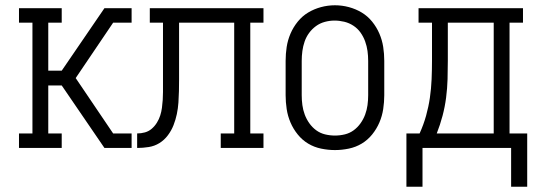

<svg xmlns="http://www.w3.org/2000/svg" viewBox="-20 -561 2040 728"><path d="M52 0V-55H103V-475H52V-530H214V-475H163V-293H214L376 -530H479V-475H409L267 -265L409 -55H479V0H376L214 -237H163V-55H214V0Z M500 0V-55Q515 -55 529.5 -59Q544 -63 555.5 -73Q567 -83 575 -96Q583 -109 587.5 -123Q592 -137 594 -152Q596 -167 597 -182Q598 -197 598 -212Q598 -227 598 -242Q598 -244 598 -246Q598 -248 598 -250V-256Q598 -258 598 -260Q598 -262 598 -264V-475H548V-530H979V-475H929V-55H979V0H817V-55H868V-475H659V-262Q659 -262 659 -261.5Q659 -261 659 -261V-260Q659 -238 658.5 -216Q658 -194 656.5 -172Q655 -150 650.5 -128.5Q646 -107 638 -86.5Q630 -66 616.5 -48Q603 -30 584.5 -18.5Q566 -7 544 -3.5Q522 0 500 0Z M1250 8Q1224 8 1197.5 2.5Q1171 -3 1148.5 -16.5Q1126 -30 1109 -51Q1092 -72 1081.5 -96.5Q1071 -121 1067 -147.5Q1063 -174 1063 -200V-330Q1063 -357 1067 -383Q1071 -409 1081.5 -433.5Q1092 -458 1109 -479Q1126 -500 1148.5 -513.5Q1171 -527 1197 -534Q1223 -541 1250 -541Q1277 -541 1303 -534Q1329 -527 1351.5 -513.5Q1374 -500 1391 -479Q1408 -458 1418.5 -433.5Q1429 -409 1433 -383Q1437 -357 1437 -330V-200Q1437 -174 1433 -147.5Q1429 -121 1418.5 -96.5Q1408 -72 1391 -51Q1374 -30 1351.5 -16.5Q1329 -3 1302.5 2.5Q1276 8 1250 8ZM1250 -47Q1269 -47 1287.5 -51.5Q1306 -56 1321 -67Q1336 -78 1347 -93.5Q1358 -109 1364.5 -126.5Q1371 -144 1373.5 -162.5Q1376 -181 1376 -200V-330Q1376 -349 1373.5 -367.5Q1371 -386 1364.5 -404Q1358 -422 1347 -437.5Q1336 -453 1320 -463.5Q1304 -474 1285.5 -478.5Q1267 -483 1248 -483Q1230 -483 1211.5 -478Q1193 -473 1178 -462Q1163 -451 1152 -436Q1141 -421 1135 -403.5Q1129 -386 1126.5 -367.5Q1124 -349 1124 -330V-200Q1124 -181 1126.5 -162.5Q1129 -144 1135.5 -126.5Q1142 -109 1153 -93.5Q1164 -78 1179 -67Q1194 -56 1212.5 -51.5Q1231 -47 1250 -47Z M1918 147V0H1582V147H1521V-55H1571Q1586 -88 1595.5 -122Q1605 -156 1610 -190.5Q1615 -225 1616.5 -260.5Q1618 -296 1618 -331V-475H1567V-530H1963V-475H1912V-55H1979V147ZM1852 -55V-475H1678V-331Q1678 -296 1677 -261Q1676 -226 1671.5 -191Q1667 -156 1658 -122Q1649 -88 1636 -55Z"/></svg>

Font: Iosevka Slab Light
Style: Regular
Weight: 300
Monospace: yes
Designer: Belleve Invis
Foundry: Belleve Invis
Version: Version 11.1.0; ttfautohint (v1.8.3)